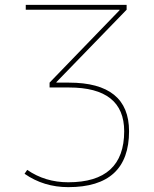

<svg xmlns="http://www.w3.org/2000/svg" viewBox="-20 -540 632 790"><path d="M491 0Q491 -180 264 -180H184V-200L472 -498V-500H86V-520H501V-500L212 -202V-200H264Q511 -200 511 0Q511 230 261 230Q160 230 81 175L92 159Q166 210 261 210Q491 210 491 0Z"/></svg>

Font: M PLUS 1p Thin
Style: Regular
Weight: 250
Version: Version 1.062